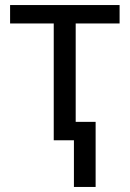

<svg xmlns="http://www.w3.org/2000/svg" viewBox="-20 -556 515 761"><path d="M454 -536V-463H280V-73H359V185H273V0H193V-463H20V-536Z"/></svg>

Font: Noto Sans Historical
Style: Regular
Weight: 400
Designer: Monotype Design Team
Foundry: Monotype Imaging Inc.
Version: Version 2.013; ttfautohint (v1.8.4.7-5d5b)